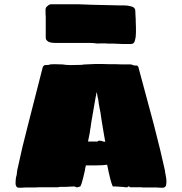

<svg xmlns="http://www.w3.org/2000/svg" viewBox="-20 -873 848 894"><path d="M53 -33Q53 -45 58 -60Q58 -67 59 -71.5Q60 -76 60 -79Q83 -188 111 -294L179 -560Q179 -562 182 -565Q185 -568 188 -570H195Q207 -570 214 -573Q220 -574 235 -574Q259 -574 271 -573Q289 -570 308 -570L360 -571Q368 -573 379 -573L423 -575H456Q475 -575 493 -574H521Q531 -573 550 -573H588Q591 -573 594 -572Q597 -571 599 -570Q603 -568 609 -568H618Q625 -563 625 -558L696 -294Q729 -167 748 -79Q748 -74 751 -60Q755 -40 755 -28Q755 -21 753 -9Q748 1 739 1H728Q715 1 708 0H686H665H648Q641 0 640 -1H585L584 -3Q582 -5 578 -5L575 -3Q575 -1 573 -1H570H563Q558 -3 545 -3Q521 -5 505 -5Q494 -28 479 -106Q458 -103 431 -103H405H380Q376 -88 375 -78Q374 -73 367 -44Q360 -15 354 -5L348 -3Q345 -2 343 -1.5Q341 -1 341 -1H339Q333 -1 331 -3Q327 -5 326 -5L288 -3H260Q255 -2 252 -1.5Q249 -1 248 -1H168H160Q151 0 123 0H99Q93 1 80 1H68Q49 1 53 -33ZM463 -253 455 -301Q453 -315 451 -326.5Q449 -338 448 -348Q445 -360 443.5 -370.5Q442 -381 440 -390Q439 -396 438 -405.5Q437 -415 435 -419L433 -431Q433 -435 431 -438L430 -444Q428 -438 428 -438V-434V-431Q428 -430 427 -427.5Q426 -425 425 -419Q424 -414 423 -406.5Q422 -399 420 -390L413 -349L405 -303L402 -281Q400 -273 398 -255Q389 -210 390 -214H434Q435 -215 437 -216.5Q439 -218 440 -218H443Q448 -218 451.5 -217Q455 -216 458 -215Q464 -213 470 -213Q464 -247 463 -253ZM529 -669 507 -670H482L472 -671H452Q448 -671 440 -670.5Q432 -670 427 -671Q417 -673 402 -673H380H370H270H242Q226 -673 216 -675Q206 -677 200 -683Q193 -688 193 -698V-734V-764V-793Q192 -803 192 -828Q192 -838 200 -844Q201 -845 206 -849Q211 -853 217 -853H327H349Q362 -853 402 -851L442 -850Q512 -848 532 -848H555Q575 -848 592 -843Q610 -838 610 -823Q610 -808 611 -798.5Q612 -789 612 -783V-773Q612 -758 613 -746V-723Q613 -701 609 -688Q606 -668 589 -668H555Q545 -669 529 -669Z"/></svg>

Font: Sigmar One
Style: Regular
Weight: 400
Designer: Vernon Adams
Foundry: Vernon Adams
Version: Version 2.000